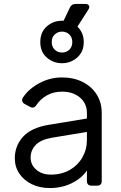

<svg xmlns="http://www.w3.org/2000/svg" viewBox="-20 -940 612 972"><path d="M232 12Q181 12 141 -7.5Q101 -27 78 -61Q55 -95 55 -139Q55 -201 96 -247Q137 -293 226 -308L420 -340V-368Q420 -416 385 -446Q350 -476 294 -476Q251 -476 218 -457.5Q185 -439 165 -409Q151 -388 132 -399L106 -413Q96 -418 93 -427Q90 -436 96 -446Q125 -490 179 -519Q233 -548 294 -548Q353 -548 398.5 -525Q444 -502 469.5 -461.5Q495 -421 495 -368V-24Q495 0 471 0H444Q420 0 420 -24V-77Q394 -38 344 -13Q294 12 232 12ZM135 -142Q135 -106 163.5 -81Q192 -56 237 -56Q292 -56 333 -79.5Q374 -103 397 -143Q420 -183 420 -232V-272L244 -243Q186 -233 160.5 -206Q135 -179 135 -142ZM294 -620Q250 -620 217 -648.5Q184 -677 184 -727Q184 -777 216.5 -806Q249 -835 294 -835Q298 -835 302 -835L334 -902Q342 -920 363 -920H412Q426 -920 430.5 -911.5Q435 -903 427 -891L372 -805Q387 -791 395.5 -771Q404 -751 404 -727Q404 -678 371 -649Q338 -620 294 -620ZM294 -674Q316 -674 331 -688.5Q346 -703 346 -727Q346 -751 331 -765.5Q316 -780 294 -780Q273 -780 257.5 -766Q242 -752 242 -727Q242 -703 257 -688.5Q272 -674 294 -674Z"/></svg>

Font: Pitagon Sans Text
Style: Regular
Weight: 400
Designer: Travis Tran
Foundry: Pitagon
Version: Version 1.001; ttfautohint (v1.8.4.7-5d5b);gftools[0.9.26]